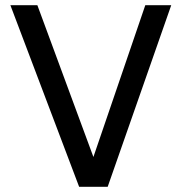

<svg xmlns="http://www.w3.org/2000/svg" viewBox="-20 -720 700 740"><path d="M20 -700H124L340 -115L540 -700H640L395 0H285Z"/></svg>

Font: PT Root UI Web Medium
Style: Regular
Weight: 500
Designer: Vitaly Kuzmin
Foundry: ParaType Ltd.
Version: Version 1.001W